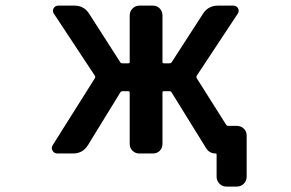

<svg xmlns="http://www.w3.org/2000/svg" viewBox="-20 -567 1040 686"><path d="M788.1 99.6Q774.4 99.6 764.2 89.4Q753.9 79.1 753.9 64.5V-15.6Q753.9 -18.6 751 -18.6Q728.5 -18.6 716.8 -37.1L592.8 -237.3Q590.8 -241.2 585.9 -241.2H565.4Q560.5 -241.2 560.5 -236.3V-52.7Q560.5 -38.1 550.8 -28.3Q541 -18.6 526.4 -18.6H477.5Q463.9 -18.6 453.6 -28.3Q443.4 -38.1 443.4 -52.7V-236.3Q443.4 -241.2 438.5 -241.2H417Q413.1 -241.2 410.2 -237.3L293.9 -47.9Q275.4 -18.6 241.2 -18.6H184.6Q173.8 -18.6 168 -28.3Q165 -33.2 165 -37.1Q165 -43 168 -47.9L319.3 -288.1Q321.3 -292 319.3 -295.9L172.9 -517.6Q166 -527.3 171.4 -537.1Q176.8 -546.9 188.5 -546.9H246.1Q280.3 -546.9 298.8 -517.6L410.2 -343.8Q412.1 -340.8 417 -340.8H438.5Q443.4 -340.8 443.4 -344.7V-511.7Q443.4 -526.4 453.6 -536.6Q463.9 -546.9 477.5 -546.9H526.4Q541 -546.9 550.8 -536.6Q560.5 -526.4 560.5 -511.7V-344.7Q560.5 -340.8 565.4 -340.8H585.9Q590.8 -340.8 592.8 -343.8L705.1 -517.6Q723.6 -546.9 758.8 -546.9H813.5Q825.2 -546.9 830.6 -537.1Q835.9 -527.3 829.1 -517.6L682.6 -295.9Q680.7 -292 682.6 -288.1L788.1 -121.1Q791 -117.2 794.9 -117.2H826.2Q840.8 -117.2 851.1 -107.4Q861.3 -97.7 861.3 -83V64.5Q861.3 79.1 851.1 89.4Q840.8 99.6 826.2 99.6Z"/></svg>

Font: Rounded-L Mgen+ 1m medium
Style: Regular
Weight: 500
Designer: [Source Han Sans]
Ryoko NISHIZUKA  (kana & ideographs); Paul D. Hunt (Latin, Greek & Cyrillic); Wenlong ZHANG  (bopomofo
Version: Version 1.059.20150602